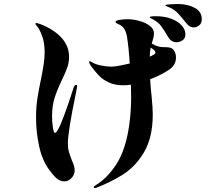

<svg xmlns="http://www.w3.org/2000/svg" viewBox="-20 -888 1040 959"><path d="M988 -791Q988 -773 975.5 -762Q963 -751 947 -751Q927 -751 909 -774Q883 -807 868.5 -822Q854 -837 835 -847Q825 -852 815.5 -855.5Q806 -859 806 -861Q806 -865 830 -866.5Q854 -868 866 -868Q917 -868 952.5 -849Q988 -830 988 -791ZM906 -717Q906 -696 891.5 -686.5Q877 -677 862 -677Q835 -677 820 -703Q799 -739 785 -757.5Q771 -776 748 -789Q742 -793 735 -796Q728 -799 728 -802Q728 -807 758 -807Q803 -807 836.5 -794Q870 -781 888 -760.5Q906 -740 906 -717ZM855 -624Q859 -615 859 -600Q859 -564 826 -541Q789 -515 730 -492Q733 -441 737 -410Q743 -346 743 -318Q743 -252 729.5 -201Q716 -150 687 -108Q648 -50 592 -15Q536 20 466 48Q459 51 454 51Q448 51 448 47Q448 43 458 37Q515 3 561 -67.5Q607 -138 625 -260Q635 -330 635 -403Q635 -444 634 -465Q615 -462 595 -462Q554 -462 524 -476Q494 -490 475 -509.5Q456 -529 434 -559Q425 -573 425 -578Q425 -582 429 -582Q431 -582 438 -578Q457 -566 486.5 -560.5Q516 -555 536 -555Q562 -555 628 -571Q623 -652 614 -706Q606 -753 574 -766Q557 -773 557 -778Q557 -786 578.5 -789Q600 -792 619 -792Q644 -792 674.5 -784Q705 -776 727 -760Q749 -744 749 -721Q749 -707 744 -691Q739 -675 738 -671Q760 -656 787 -653Q796 -652 812 -652Q828 -652 838.5 -646Q849 -640 855 -624ZM365 -457 361 -432Q319 -231 319 -172Q319 -148 324 -130.5Q329 -113 339 -87Q353 -57 353 -38Q353 -15 337 1.5Q321 18 302 18Q280 18 262.5 2.5Q245 -13 227 -38Q191 -86 175.5 -157.5Q160 -229 160 -302Q160 -351 166.5 -394.5Q173 -438 185 -494Q192 -528 197.5 -562.5Q203 -597 203 -625Q203 -674 190.5 -708Q178 -742 165 -757Q163 -760 160 -763.5Q157 -767 157 -769Q157 -773 162 -773Q166 -773 183 -767Q251 -740 288 -698.5Q325 -657 325 -605Q325 -577 316.5 -552Q308 -527 289 -488Q265 -438 252.5 -398.5Q240 -359 240 -306Q240 -281 244 -252.5Q248 -224 255 -224Q261 -224 274 -249Q284 -267 304 -321.5Q324 -376 343 -436Q348 -453 351.5 -458.5Q355 -464 360 -464Q365 -464 365 -457ZM756 -625Q756 -635 743 -643L733 -650Q728 -631 728 -605Q742 -611 753 -618Q756 -620 756 -625Z"/></svg>

Font: Shippori Mincho ExtraBold
Style: Regular
Weight: 800
Designer: FONTDASU
Foundry: FONTDASU / Google Inc. / but / Adobe
Version: Version 3.110; ttfautohint (v1.8.3)